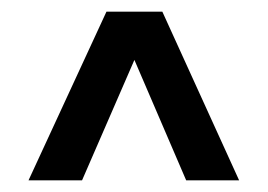

<svg xmlns="http://www.w3.org/2000/svg" viewBox="-20 -770 461 330"><path d="M29 -460 163 -750H259L391 -460H300L211 -667L121 -460Z"/></svg>

Font: Saira Semi Condensed Medium
Style: Regular
Weight: 500
Width: 4
Designer: Hector Gatti with collaboration of the Omnibus-Type team
Foundry: Omnibus-Type
Version: Version 1.001; ttfautohint (v1.8)